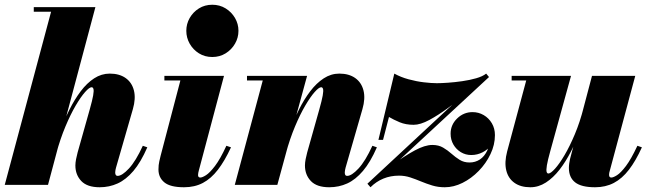

<svg xmlns="http://www.w3.org/2000/svg" viewBox="-20 -780 2728 810"><path d="M0 0 195.5 -730.5H122.5V-750H382.5L182.5 0ZM400.5 10Q348 10 323 -16.2Q298 -42.5 298 -82Q298 -93.5 301 -109Q304 -124.5 307.5 -137L358.5 -318Q369.5 -357 373 -377.2Q376.5 -397.5 374.2 -404.8Q372 -412 366.5 -412Q357 -412 339 -391.8Q321 -371.5 299.2 -334.5Q277.5 -297.5 256 -246.2Q234.5 -195 217.5 -133H205.5Q217.5 -178.5 234.2 -226Q251 -273.5 272.8 -317Q294.5 -360.5 320.5 -395Q346.5 -429.5 377.2 -449.5Q408 -469.5 443 -469.5Q483.5 -469.5 510 -450.8Q536.5 -432 545 -398.2Q553.5 -364.5 540.5 -319.5L469.5 -73Q468.5 -69.5 467.2 -63.2Q466 -57 466 -53Q466 -38 476 -38Q495 -38 524 -69.2Q553 -100.5 582.5 -165L601.5 -158.5Q574 -95.5 542.8 -58.8Q511.5 -22 476.2 -6Q441 10 400.5 10Z M756.5 10Q698.5 10 673.5 -10.5Q648.5 -31 648.5 -65Q648.5 -84 652 -99Q655.5 -114 657.5 -122.5L741 -440.5H673.5V-460H925L818.5 -59.5Q817.5 -55.5 816.5 -50.8Q815.5 -46 815.5 -41.5Q815.5 -36.5 817.8 -33.8Q820 -31 825 -31Q833.5 -31 849.2 -41Q865 -51 887 -79.8Q909 -108.5 935 -165L954.5 -158.5Q928 -101 899.2 -63.8Q870.5 -26.5 835.8 -8.2Q801 10 756.5 10ZM875.5 -539.5Q844 -539.5 819.2 -555Q794.5 -570.5 780.2 -595.8Q766 -621 766 -650Q766 -679 780.2 -704Q794.5 -729 819.2 -744.5Q844 -760 875.5 -760Q907 -760 932 -744.5Q957 -729 971.5 -704Q986 -679 986 -650Q986 -621 971.5 -595.8Q957 -570.5 932 -555Q907 -539.5 875.5 -539.5Z M1369 10Q1316.5 10 1291.5 -16.2Q1266.5 -42.5 1266.5 -82Q1266.5 -93.5 1269.5 -109Q1272.5 -124.5 1276 -137L1327 -318Q1338 -357 1341.5 -377.2Q1345 -397.5 1342.8 -404.8Q1340.5 -412 1335 -412Q1325.5 -412 1307.5 -391.8Q1289.5 -371.5 1267.8 -334.5Q1246 -297.5 1224.5 -246.2Q1203 -195 1186 -133H1173.5Q1185.5 -178.5 1202.5 -226Q1219.5 -273.5 1241 -317Q1262.5 -360.5 1288.8 -395Q1315 -429.5 1345.8 -449.5Q1376.5 -469.5 1411.5 -469.5Q1452 -469.5 1478.5 -450.8Q1505 -432 1513.5 -398.2Q1522 -364.5 1509 -319.5L1438 -73Q1437 -69.5 1435.8 -63.2Q1434.5 -57 1434.5 -53Q1434.5 -44.5 1437 -41.2Q1439.5 -38 1444.5 -38Q1463.5 -38 1492.5 -69.2Q1521.5 -100.5 1551 -165L1570 -158.5Q1542.5 -95.5 1511.2 -58.8Q1480 -22 1444.8 -6Q1409.5 10 1369 10ZM970.5 0 1088.5 -440.5H1022V-460H1275.5L1150 0Z M1530 -5 2012 -453 2043 -455 1573.5 -20ZM1543 10 1530 -5Q1584.5 -47 1635.5 -84.5Q1686.5 -122 1729.5 -145.2Q1772.5 -168.5 1804 -168.5Q1830.5 -168.5 1849.5 -157.2Q1868.5 -146 1884.8 -131.5Q1901 -117 1919 -105.8Q1937 -94.5 1961 -94.5Q1985 -94.5 2004.5 -107.2Q2024 -120 2036 -145.8Q2048 -171.5 2048 -210H2067Q2067 -187.5 2053 -168.5Q2039 -149.5 2016.5 -137.8Q1994 -126 1968 -126Q1944 -126 1924.2 -138Q1904.5 -150 1892.8 -170.2Q1881 -190.5 1881 -216Q1881 -253.5 1908.5 -280.2Q1936 -307 1973.5 -307Q1999 -307 2020.5 -294.5Q2042 -282 2055 -260Q2068 -238 2068 -210Q2068 -169 2049.2 -129.8Q2030.5 -90.5 1999.5 -58.8Q1968.5 -27 1931.2 -8.5Q1894 10 1856.5 10Q1828 10 1803.5 2.5Q1779 -5 1756.2 -14.5Q1733.5 -24 1710.8 -31.5Q1688 -39 1663.5 -39Q1627.5 -39 1597.2 -26.5Q1567 -14 1543 10ZM1576.5 -190 1643.5 -469.5Q1670.5 -454.5 1703.5 -445.5Q1736.5 -436.5 1768.2 -432.8Q1800 -429 1823 -429Q1841 -429 1869.8 -431Q1898.5 -433 1930 -437.5Q1961.5 -442 1988.8 -449.8Q2016 -457.5 2031 -469.5L2043 -455Q2003 -427 1959.2 -392.5Q1915.5 -358 1872.5 -326.2Q1829.5 -294.5 1791.5 -274Q1753.5 -253.5 1725 -253.5Q1692 -253.5 1666.2 -264.2Q1640.5 -275 1621 -286.5L1596 -190Z M2217.5 10Q2176.5 10 2150.2 -8.8Q2124 -27.5 2115.8 -61.2Q2107.5 -95 2119.5 -141L2200 -440.5H2138.5V-460H2389L2301.5 -142.5Q2290.5 -103 2287.2 -82.8Q2284 -62.5 2286 -55.2Q2288 -48 2293.5 -48Q2303 -48 2321.2 -68Q2339.5 -88 2361.5 -125.2Q2383.5 -162.5 2405 -213.5Q2426.5 -264.5 2442.5 -327H2458Q2446 -281 2428.8 -233.5Q2411.5 -186 2389.5 -142.5Q2367.5 -99 2340.8 -64.5Q2314 -30 2283 -10Q2252 10 2217.5 10ZM2490.5 10Q2432.5 10 2406.2 -10.8Q2380 -31.5 2380 -71.5Q2380 -81 2381.5 -91.2Q2383 -101.5 2385 -110L2477.5 -460H2660L2552.5 -59.5Q2551 -55 2550.2 -50.5Q2549.5 -46 2549.5 -42.5Q2549.5 -31 2559 -31Q2567.5 -31 2583.2 -41Q2599 -51 2620.8 -79.8Q2642.5 -108.5 2669 -165L2688 -158.5Q2662 -101 2633.2 -63.8Q2604.5 -26.5 2569.5 -8.2Q2534.5 10 2490.5 10Z"/></svg>

Font: Bodoni Moda 11pt Black
Style: Italic
Weight: 900
Italic angle: -13°
Designer: Owen Earl
Foundry: indestructible type
Version: Version 2.004